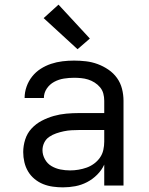

<svg xmlns="http://www.w3.org/2000/svg" viewBox="-20 -799 640 827"><path d="M251 8Q230 8 208 5Q186 2 166 -6Q146 -14 129 -28Q112 -42 101 -60.5Q90 -79 85 -100.5Q80 -122 80 -144Q80 -171 88.5 -198Q97 -225 116 -245.5Q135 -266 160 -279Q185 -292 211.5 -299.5Q238 -307 265.5 -309.5Q293 -312 321 -312H429V-365Q429 -381 425 -396Q421 -411 411 -423Q401 -435 387.5 -443.5Q374 -452 359.5 -456.5Q345 -461 329.5 -462.5Q314 -464 299 -464Q277 -464 255 -460.5Q233 -457 213.5 -446.5Q194 -436 181.5 -417.5Q169 -399 169 -377Q169 -377 169 -377Q169 -377 169 -377H86Q86 -377 86 -377Q86 -377 86 -377Q86 -402 94.5 -426Q103 -450 118.5 -469.5Q134 -489 155 -502.5Q176 -516 200 -524Q224 -532 249 -535Q274 -538 299 -538Q325 -538 350.5 -535Q376 -532 400.5 -523Q425 -514 447 -499Q469 -484 484 -463Q499 -442 505.5 -416.5Q512 -391 512 -365V0H429V-90Q418 -66 398.5 -46.5Q379 -27 355 -14.5Q331 -2 304.5 3Q278 8 251 8ZM282 -65Q300 -65 318 -68Q336 -71 353 -77Q370 -83 385 -94Q400 -105 410.5 -120Q421 -135 425 -153Q429 -171 429 -189V-239H321Q304 -239 287.5 -238Q271 -237 254.5 -233.5Q238 -230 222 -224.5Q206 -219 192 -209.5Q178 -200 170.5 -184.5Q163 -169 163 -152Q163 -132 173.5 -113Q184 -94 202 -83.5Q220 -73 240.5 -69Q261 -65 282 -65ZM314 -587 168 -721 232 -779 367 -633Z"/></svg>

Font: Iosevka Curly Extended
Style: Regular
Weight: 400
Width: 7
Monospace: yes
Designer: Belleve Invis
Foundry: Belleve Invis
Version: Version 11.1.0; ttfautohint (v1.8.3)